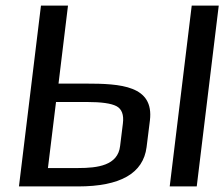

<svg xmlns="http://www.w3.org/2000/svg" viewBox="-20 -669 805 689"><path d="M686 0 765 -649H668L589 0ZM287 -369H190L224 -649H127L48 0H260C412 0 494 -47 506 -141L518 -237C533 -362 413 -369 287 -369ZM261 -66H152L181 -303H292C344 -303 379 -298 398 -288C417 -278 425 -257 421 -226L411 -145C403 -75 330 -66 261 -66Z"/></svg>

Font: Gamestation Display
Style: Italic
Weight: 400
Designer: Jonas Hecksher
Foundry: Jonas Hecksher, Playtypeª, e-types AS
Version: Version 1.003